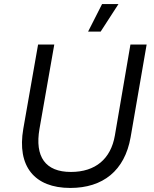

<svg xmlns="http://www.w3.org/2000/svg" viewBox="-20 -920 758 948"><path d="M327 8C488 8 596 -77 625 -243L704 -700H624L547 -250C527 -136 452 -71 330 -71C204 -71 151 -146 175 -284L248 -700H168L95 -284C63 -99 150 8 327 8ZM565 -900H484L415 -764H477Z"/></svg>

Font: Fixel Display
Style: Italic
Weight: 400
Italic angle: -10°
Designer: AlfaBravo + MacPaw
Foundry: Kyrylo Tkachov, Marchela Mozhyna, Serhii Makarenko, Maria Weinstein, Zakhar Kryvoshyya
Version: Version 1.210;Glyphs 3.2 (3217)